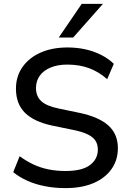

<svg xmlns="http://www.w3.org/2000/svg" viewBox="-20 -958 662 987"><path d="M317 9Q262 9 212.5 -0.5Q163 -10 121.5 -28.5Q80 -47 48 -73L81 -155Q115 -130 151 -113Q187 -96 228 -87.5Q269 -79 317 -79Q402 -79 442.5 -109.5Q483 -140 483 -189Q483 -216 470.5 -235Q458 -254 430 -267.5Q402 -281 357 -290L250 -312Q155 -332 108.5 -378Q62 -424 62 -502Q62 -566 96 -614Q130 -662 189.5 -688Q249 -714 327 -714Q375 -714 418.5 -704.5Q462 -695 499.5 -676Q537 -657 565 -630L531 -551Q488 -589 438 -607.5Q388 -626 326 -626Q277 -626 240.5 -611Q204 -596 184.5 -569Q165 -542 165 -505Q165 -463 192 -438Q219 -413 282 -400L388 -378Q488 -357 537 -313Q586 -269 586 -196Q586 -135 553 -88.5Q520 -42 460 -16.5Q400 9 317 9ZM282 -765 400 -938H509L356 -765Z"/></svg>

Font: Nunito Sans 12pt ExtraLight SemiBold
Style: Regular
Weight: 600
Version: Version 3.101;gftools[0.9.27]